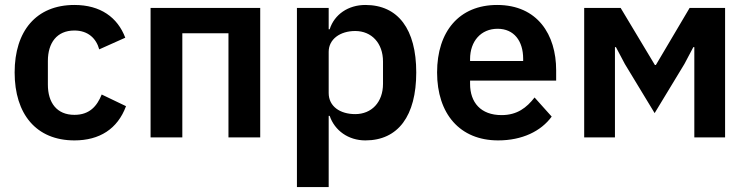

<svg xmlns="http://www.w3.org/2000/svg" viewBox="-20 -554 3017 774"><path d="M280 12C381 12 454 -34 488 -126L390 -173C371 -126 341 -91 280 -91C209 -91 173 -140 173 -213V-308C173 -381 209 -431 280 -431C335 -431 368 -399 380 -355L485 -402C454 -484 385 -534 280 -534C126 -534 39 -429 39 -262C39 -94 126 12 280 12Z M587 0H715V-420H901V0H1029V-522H587Z M1177 200H1305V-87H1309C1329 -28 1384 12 1453 12C1585 12 1658 -87 1658 -262C1658 -436 1585 -534 1453 -534C1384 -534 1328 -496 1309 -436H1305V-522H1177ZM1412 -94C1351 -94 1305 -125 1305 -179V-345C1305 -396 1351 -429 1412 -429C1478 -429 1524 -380 1524 -306V-216C1524 -142 1478 -94 1412 -94Z M1988 12C2085 12 2161 -25 2204 -84L2135 -161C2103 -120 2065 -90 2002 -90C1918 -90 1875 -141 1875 -216V-229H2222V-271C2222 -414 2147 -534 1984 -534C1831 -534 1742 -427 1742 -262C1742 -95 1834 12 1988 12ZM1986 -438C2052 -438 2089 -389 2089 -317V-308H1875V-316C1875 -388 1919 -438 1986 -438Z M2335 0H2459V-364H2463L2499 -296L2619 -98L2739 -296L2775 -364H2779V0H2903V-522H2760L2624 -292H2620L2482 -522H2335Z"/></svg>

Font: Braiins Sans SemiBold
Style: Regular
Weight: 600
Designer: Mike Abbink, Paul van der Laan, Pieter van Rosmalen, Jiri Chlebus, Lubos Buracinsky
Foundry: Bold Monday, Sudetype
Version: Version 1.000;hotconv 1.0.109;makeotfexe 2.5.65596